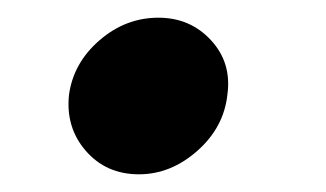

<svg xmlns="http://www.w3.org/2000/svg" viewBox="-20 -181 368 217"><path d="M137 16Q100 16 77 -10.5Q54 -37 58 -74Q63 -110 92.5 -135.5Q122 -161 159 -161Q195 -161 218.5 -135.5Q242 -110 237 -74Q233 -37 203 -10.5Q173 16 137 16Z"/></svg>

Font: Inclusive Sans
Style: Bold Italic
Weight: 700
Italic angle: -7°
Designer: Olivia King
Foundry: Olivia King
Version: Version 2.004